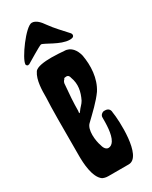

<svg xmlns="http://www.w3.org/2000/svg" viewBox="-191 -768 643 812"><g transform="rotate(-30 130.5 -362.0)"><path d="M141 -333C134 -320 121 -310 114 -299C107 -289 104 -289 107 -303C107 -340 110 -385 114 -426C114 -436 117 -443 124 -449C124 -453 127 -453 127 -453C141 -456 148 -453 151 -439C165 -402 158 -368 141 -333ZM52 -6C59 -3 66 0 80 0H179C247 0 237 -187 230 -224C230 -241 219 -248 206 -248H199C189 -245 182 -238 182 -228C182 -197 182 -146 165 -119C158 -108 149 -103 140 -103C130 -103 121 -112 117 -129C107 -156 100 -214 124 -235C155 -265 192 -299 216 -333C247 -381 250 -443 240 -497C233 -524 216 -552 182 -552C169 -553 146 -555 122 -555C87 -555 49 -551 39 -535C18 -504 18 -453 18 -419C15 -371 15 -279 15 -136C15 -102 18 -30 52 -6ZM26 -577C40 -585 100 -622 111 -625C125 -625 183 -581 227 -581C236 -581 248 -582 248 -594C248 -597 246 -601 244 -603C219 -631 194 -656 172 -687C161 -703 144 -724 123 -724C93 -724 12 -612 12 -585V-583C13 -580 17 -576 20 -576L24 -577Z"/></g></svg>

Font: DisSenso
Style: Regular
Weight: 400
Version: Version 1.150